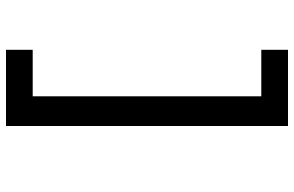

<svg xmlns="http://www.w3.org/2000/svg" viewBox="-190 -680 980 640"><g transform="rotate(-90 300.0 -360.0)"><path d="M200 110V-830H454V-741H299V21H454V110Z"/></g></svg>

Font: JetBrainsMono NFM Medium
Style: Regular
Weight: 500
Monospace: yes
Designer: Philipp Nurullin, Konstantin Bulenkov
Foundry: JetBrains
Version: Version 2.304; ttfautohint (v1.8.4.7-5d5b);Nerd Fonts 3.3.0